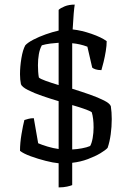

<svg xmlns="http://www.w3.org/2000/svg" viewBox="-20 -700 562 835"><path d="M235 115V10Q212 8 178.5 -0.5Q145 -9 113.5 -20.5Q82 -32 67 -44Q67 -78 73.5 -116.5Q80 -155 86 -178Q92 -180 103 -183Q114 -186 127 -186L146 -77Q162 -70 187 -62.5Q212 -55 235 -52V-260Q201 -270 164.5 -282.5Q128 -295 101.5 -308.5Q75 -322 71 -334Q69 -344 68 -354.5Q67 -365 67 -377Q67 -410 73 -446.5Q79 -483 90 -503Q101 -515 125 -527.5Q149 -540 178.5 -550.5Q208 -561 235 -567V-657Q243 -665 261.5 -672.5Q280 -680 305 -680Q303 -669 300.5 -640.5Q298 -612 296 -572Q334 -568 377.5 -553Q421 -538 444 -521Q444 -502 440 -477.5Q436 -453 430.5 -430.5Q425 -408 421 -395Q406 -395 395.5 -398.5Q385 -402 381 -406L360 -497Q328 -509 294 -512V-314Q333 -302 370 -289Q407 -276 432.5 -263Q458 -250 462 -238Q464 -225 465 -211Q466 -197 466 -182Q466 -149 461.5 -116Q457 -83 448 -57Q439 -47 416.5 -33.5Q394 -20 362 -8Q330 4 294 8V105Q287 108 271.5 111.5Q256 115 235 115ZM235 -330V-514Q218 -513 198.5 -510.5Q179 -508 162 -503Q153 -487 149 -464.5Q145 -442 145 -416Q145 -402 146 -388Q147 -374 149 -363Q155 -357 178.5 -348.5Q202 -340 235 -330ZM294 -50Q315 -51 336.5 -55Q358 -59 372 -65Q379 -77 383 -99.5Q387 -122 387 -146Q387 -186 379 -212Q376 -215 359.5 -221.5Q343 -228 324 -234Q305 -240 294 -243Z"/></svg>

Font: Texturina 72pt
Style: Regular
Weight: 400
Designer: Guillermo Torres Carreño
Foundry: Omnibus-Type
Version: Version 1.002; ttfautohint (v1.8.3)